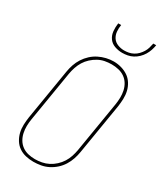

<svg xmlns="http://www.w3.org/2000/svg" viewBox="-235 -1043 969 1139"><g transform="rotate(30 250.0 -473.5)"><path d="M195 8Q169 8 143 2Q117 -4 96 -18.5Q75 -33 61.5 -55Q48 -77 42 -102Q36 -127 37 -154Q38 -181 42 -208L99 -553Q103 -578 111.5 -603Q120 -628 134.5 -650.5Q149 -673 169 -691.5Q189 -710 213 -722Q237 -734 262.5 -740Q288 -746 313 -746Q340 -746 366 -738.5Q392 -731 412.5 -717Q433 -703 447 -681Q461 -659 467 -633.5Q473 -608 472 -581Q471 -554 467 -527L410 -182Q406 -157 397.5 -132Q389 -107 375 -84.5Q361 -62 340.5 -43.5Q320 -25 296 -13Q272 -1 246.5 3.5Q221 8 196 8Q196 8 195.5 8Q195 8 195 8ZM196 -10Q219 -10 242.5 -14.5Q266 -19 287.5 -30Q309 -41 327.5 -58Q346 -75 359 -95.5Q372 -116 379.5 -139Q387 -162 391 -185L448 -530Q452 -554 452.5 -578.5Q453 -603 448 -626Q443 -649 431 -668.5Q419 -688 400.5 -701Q382 -714 358.5 -719.5Q335 -725 311 -725Q287 -725 264 -720.5Q241 -716 220 -704.5Q199 -693 180.5 -676Q162 -659 149.5 -638.5Q137 -618 129.5 -595.5Q122 -573 118 -550L61 -205Q57 -181 56.5 -157Q56 -133 61 -110Q66 -87 77.5 -67.5Q89 -48 107.5 -34.5Q126 -21 149 -15.5Q172 -10 196 -10ZM329 -815Q302 -815 277 -824Q252 -833 237.5 -853.5Q223 -874 220.5 -901Q218 -928 222 -955H242Q238 -932 240 -909Q242 -886 254 -868Q266 -850 287.5 -841.5Q309 -833 332 -833Q348 -833 363.5 -836Q379 -839 394 -847Q409 -855 421 -867.5Q433 -880 441.5 -894Q450 -908 454.5 -923.5Q459 -939 462 -955H482Q479 -937 473 -919Q467 -901 457 -884.5Q447 -868 432.5 -854Q418 -840 401 -831Q384 -822 365.5 -818.5Q347 -815 329 -815Z"/></g></svg>

Font: Iosevka Curly Thin Oblique
Style: Regular
Weight: 100
Italic angle: -9°
Monospace: yes
Designer: Belleve Invis
Foundry: Belleve Invis
Version: Version 11.1.0; ttfautohint (v1.8.3)